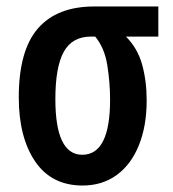

<svg xmlns="http://www.w3.org/2000/svg" viewBox="-20 -563 535 593"><path d="M235 10Q139 10 88.5 -64.5Q38 -139 38 -262Q38 -407 97 -475Q156 -543 271 -543H469V-450H369Q405 -414 419 -363.5Q433 -313 433 -253Q433 -174 409 -114.5Q385 -55 340.5 -22.5Q296 10 235 10ZM234 -85Q320 -85 320 -255Q320 -307 311.5 -361Q303 -415 274 -450H261Q203 -450 177 -403Q151 -356 151 -257Q151 -85 234 -85Z"/></svg>

Font: Noto Sans ExtraCondensed SemiBold
Style: Regular
Weight: 600
Width: 2
Designer: Monotype Design Team
Foundry: Monotype Imaging Inc.
Version: Version 2.013; ttfautohint (v1.8.4.7-5d5b)